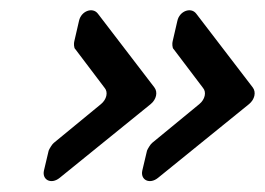

<svg xmlns="http://www.w3.org/2000/svg" viewBox="-20 -471 507 367"><path d="M319 -431 310 -392C309 -389 309 -379 312 -377L368 -303C375 -295 372 -281 361 -272L271 -198C268 -196 262 -186 261 -183L252 -145C248 -127 266 -118 282 -131L456 -272C467 -281 470 -295 463 -304L355 -445C345 -458 323 -450 319 -431ZM131 -431 122 -392C121 -389 121 -379 124 -377L180 -303C187 -295 184 -281 173 -272L83 -198C80 -196 74 -186 73 -183L64 -145C60 -127 78 -118 94 -131L268 -272C279 -281 282 -295 275 -304L167 -445C157 -458 135 -450 131 -431Z"/></svg>

Font: DIN Rundschrift
Style: EngKursiv
Weight: 400
Width: 3
Version: Version 1.027